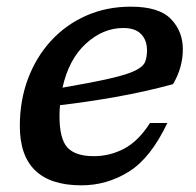

<svg xmlns="http://www.w3.org/2000/svg" viewBox="-20 -545 588 576"><path d="M482 -176Q432 -70.5 366.2 -29.8Q300.5 11 224.5 11Q39.5 11 39.5 -167Q39.5 -243.5 64 -308.8Q88.5 -374 133 -422.5Q177.5 -471 238.5 -498Q299.5 -525 372.5 -525Q457 -525 492.8 -488Q528.5 -451 528.5 -397.5Q528.5 -342 499 -292.5Q414.5 -269.5 326.5 -254Q238.5 -238.5 160 -229.5Q158.5 -213.5 158.5 -196.5Q158.5 -128 182.5 -102.2Q206.5 -76.5 261.5 -76.5Q310 -76.5 352.8 -99.2Q395.5 -122 430 -176ZM350 -461Q289 -461 237.8 -414.2Q186.5 -367.5 167.5 -282Q260 -298 311.8 -310Q363.5 -322 386.8 -333.8Q410 -345.5 415.5 -359.8Q421 -374 421 -394Q421 -424.5 403.2 -442.8Q385.5 -461 350 -461Z"/></svg>

Font: Newsreader Caption Medium
Style: Italic
Weight: 500
Italic angle: -17°
Designer: Hugues Gentile
Foundry: Production Type
Version: Version 1.001